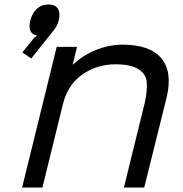

<svg xmlns="http://www.w3.org/2000/svg" viewBox="-20 -840 820 860"><path d="M726 -402 626 0H535L629 -382Q640 -433 637.5 -470.5Q635 -508 600.5 -530Q566 -552 497 -552Q414 -552 348.5 -506Q283 -460 262 -374L170 0H79L234 -630H325L306 -551H308Q350 -592 409.5 -616Q469 -640 529 -640Q652 -640 703 -578.5Q754 -517 726 -402ZM243 -749Q237 -724 221 -705L120 -578L80 -605L134 -672L147 -680Q101 -689 116 -749Q124 -781 145 -800.5Q166 -820 197 -820Q228 -820 239.5 -800.5Q251 -781 243 -749Z"/></svg>

Font: Sinkin Sans 400 Italic
Style: Italic
Weight: 400
Italic angle: -112°
Designer: Keith Bates
Foundry: K-Type
Version: Sinkin Sans (version 1.0)  by Keith Bates   •   © 2014   www